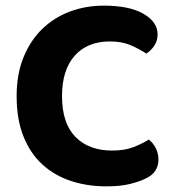

<svg xmlns="http://www.w3.org/2000/svg" viewBox="-20 -644 614 681"><path d="M539 -522Q539 -499 527 -481.5Q515 -464 499 -454Q473 -471 442.5 -484Q412 -497 370 -497Q290 -497 245 -446.5Q200 -396 200 -303Q200 -207 247.5 -158.5Q295 -110 378 -110Q421 -110 451.5 -121.5Q482 -133 508 -149Q523 -137 532.5 -118.5Q542 -100 542 -77Q542 -57 531.5 -39.5Q521 -22 495 -10Q475 0 441 8.5Q407 17 357 17Q290 17 232 -2Q174 -21 131 -60Q88 -99 63.5 -159.5Q39 -220 39 -303Q39 -381 63.5 -441Q88 -501 130 -541.5Q172 -582 228 -603Q284 -624 348 -624Q439 -624 489 -595Q539 -566 539 -522Z"/></svg>

Font: Baloo Chettan 2
Style: Bold
Weight: 700
Designer: Maithili Shingre, Unnati Kotecha and Ek Type
Foundry: Ek Type
Version: Version 1.640;hotconv 1.0.111;makeotfexe 2.5.65597; ttfautoh